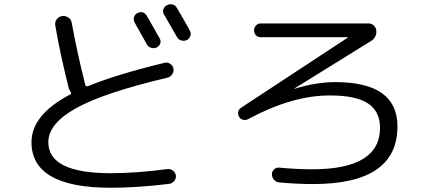

<svg xmlns="http://www.w3.org/2000/svg" viewBox="-20 -844 2040 914"><path d="M632.8 -781.2Q662.1 -795.9 679.7 -767.6Q725.6 -686.5 740.2 -661.1Q747.1 -649.4 742.7 -636.7Q738.3 -624 726.1 -618.2Q713.9 -612.3 700.2 -616.2Q686.5 -620.1 679.7 -631.8Q653.3 -679.7 621.1 -736.3Q614.3 -748 617.7 -761.2Q621.1 -774.4 632.8 -781.2ZM822.3 -805.7Q849.6 -760.7 883.8 -698.2Q890.6 -686.5 886.2 -672.9Q881.8 -659.2 869.1 -653.3Q856.4 -647.5 842.8 -651.4Q829.1 -655.3 822.3 -668Q788.1 -727.5 761.7 -773.4Q753.9 -785.2 757.3 -798.3Q760.7 -811.5 773.9 -818.8Q787.1 -826.2 801.3 -822.8Q815.4 -819.3 822.3 -805.7ZM506.8 49.8Q129.9 49.8 129.9 -167Q129.9 -297.9 314.5 -394.5Q321.3 -398.4 315.4 -408.2Q310.5 -415 307.6 -422.9Q265.6 -589.8 243.2 -722.7Q240.2 -738.3 250 -752Q259.8 -765.6 275.9 -767.6Q292 -769.5 305.2 -760.7Q318.4 -752 321.3 -736.3Q345.7 -600.6 385.7 -440.4Q387.7 -430.7 398.4 -433.6Q533.2 -489.3 762.7 -544.9Q776.4 -548.8 789.6 -540.5Q802.7 -532.2 805.7 -518.1Q808.6 -503.9 800.3 -491.2Q792 -478.5 778.3 -474.6Q476.6 -403.3 343.3 -329.6Q210 -255.9 210 -167Q210 -19.5 506.8 -19.5Q628.9 -19.5 777.3 -39.1Q791 -41 803.2 -31.7Q815.4 -22.5 817.4 -7.8Q818.4 6.8 809.1 18.1Q799.8 29.3 785.2 31.2Q635.7 49.8 506.8 49.8Z M1160.2 -276.4Q1149.4 -270.5 1136.7 -273.9Q1124 -277.3 1118.2 -288.1Q1104.5 -315.4 1128.9 -332L1635.7 -665Q1636.7 -665 1636.7 -666L1635.7 -667H1220.7Q1207 -667 1198.2 -676.3Q1189.5 -685.5 1189.5 -699.2Q1189.5 -712.9 1198.7 -722.7Q1208 -732.4 1220.7 -732.4H1735.4Q1749 -732.4 1759.8 -722.2Q1770.5 -711.9 1771.5 -698.2Q1773.4 -664.1 1744.1 -647.5L1381.8 -422.9V-421.9H1383.8Q1486.3 -453.1 1576.2 -453.1Q1872.1 -453.1 1872.1 -242.2Q1872.1 32.2 1470.7 32.2Q1394.5 32.2 1308.6 24.4Q1293.9 23.4 1284.2 11.7Q1274.4 0 1274.4 -14.6Q1274.4 -28.3 1285.2 -38.1Q1295.9 -47.9 1309.6 -45.9Q1394.5 -38.1 1465.8 -38.1Q1789.1 -38.1 1789.1 -235.4Q1789.1 -313.5 1731.9 -351.6Q1674.8 -389.6 1551.8 -389.6Q1372.1 -390.6 1160.2 -276.4Z"/></svg>

Font: Rounded-X Mgen+ 1m regular
Style: Regular
Weight: 400
Designer: [Source Han Sans]
Ryoko NISHIZUKA  (kana & ideographs); Paul D. Hunt (Latin, Greek & Cyrillic); Wenlong ZHANG  (bopomofo
Version: Version 1.059.20150602